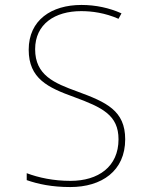

<svg xmlns="http://www.w3.org/2000/svg" viewBox="-20 -745 603 776"><path d="M264 11C391 11 486 -54 486 -182C486 -298 410 -332 293 -375C199 -409 122 -441 122 -546C122 -648 202 -700 308 -700C352 -700 404 -693 459 -669L471 -691C422 -713 367 -725 309 -725C188 -725 96 -664 96 -544C96 -427 174 -391 279 -353C393 -311 459 -280 459 -182C459 -71 377 -14 265 -14C196 -14 136 -27 88 -45V-17C134 -1 190 11 264 11Z"/></svg>

Font: Noto Sans Mono SemiCondensed Thin
Style: Regular
Weight: 100
Width: 4
Designer: Monotype Design Team
Foundry: Monotype Imaging Inc.
Version: Version 2.014